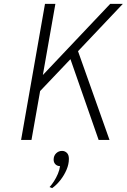

<svg xmlns="http://www.w3.org/2000/svg" viewBox="-20 -720 652 988"><path d="M88.5 0 211.5 -700H265L200.5 -334L547 -700H612L381.5 -456.5L543.5 0H487.5L342.5 -415.5L186.5 -251.5L142 0ZM248.5 248 235 242.5Q246 231 257.5 213.2Q269 195.5 277.8 174.8Q286.5 154 289 135Q274 134.5 265 125.2Q256 116 256 101.5Q256 81.5 268.8 69Q281.5 56.5 299.5 56.5Q313.5 56.5 324 66.5Q334.5 76.5 334.5 97.5Q334.5 125 322.5 153.2Q310.5 181.5 291 206.5Q271.5 231.5 248.5 248Z"/></svg>

Font: Overpass ExtraLight
Style: Italic
Weight: 250
Italic angle: -10°
Designer: Delve Withrington, Dave Bailey, Thomas Jockin
Foundry: Delve Fonts LLC
Version: Version 4.000